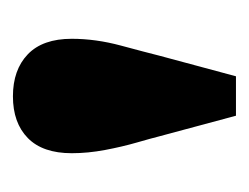

<svg xmlns="http://www.w3.org/2000/svg" viewBox="-64 -702 385 297"><g transform="rotate(-90 128.5 -553.5)"><path d="M128 -726Q169 -726 193 -703Q217 -680 217 -635Q217 -598 206.5 -559Q196 -520 191 -500L159 -381H98L66 -500Q63 -512 56.5 -534.5Q50 -557 45 -583.5Q40 -610 40 -635Q40 -680 63.5 -703Q87 -726 128 -726Z"/></g></svg>

Font: Source Serif 4 Black
Style: Regular
Weight: 900
Designer: Frank Grießhammer
Foundry: Adobe
Version: Version 4.005;hotconv 1.1.0;makeotfexe 2.6.0